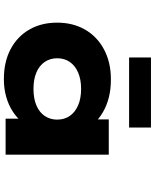

<svg xmlns="http://www.w3.org/2000/svg" viewBox="76 -867 800 992"><g transform="rotate(90 476.0 -371.0)"><path d="M389 9Q299 9 233.5 -26Q168 -61 132.5 -123Q97 -185 97 -266Q97 -348 133 -410.5Q169 -473 235.5 -508.5Q302 -544 390 -544Q442 -544 484.5 -533Q527 -522 560 -502.5Q593 -483 613.5 -461Q634 -439 641 -418L597 -412V-533H779V0H593V-146L631 -132Q627 -106 606.5 -81Q586 -56 554 -35.5Q522 -15 480 -3Q438 9 389 9ZM439 -144Q489 -144 524.5 -159Q560 -174 579 -202Q598 -230 598 -266Q598 -304 579 -331.5Q560 -359 524.5 -374.5Q489 -390 439 -390Q390 -390 354.5 -374.5Q319 -359 300 -331.5Q281 -304 281 -266Q281 -230 300 -202Q319 -174 354.5 -159Q390 -144 439 -144ZM277 -638V-751H639V-638Z"/></g></svg>

Font: Lexend Tera ExtraBold
Style: Regular
Weight: 800
Designer: Bonnie Shaver-Troup, Thomas Jockin
Foundry: Lexend
Version: Version 1.007